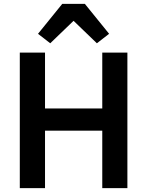

<svg xmlns="http://www.w3.org/2000/svg" viewBox="-20 -969 758 989"><path d="M238.8 -746.1 175.8 -794.9 300.8 -949.2H417L542 -794.9L479 -746.1L358.9 -861.8ZM82 0V-698.2H211.9V-410.2H506.8V-698.2H636.2V0H506.8V-295.9H211.9V0Z"/></svg>

Font: Anuphan SemiBold
Style: Bold
Weight: 600
Designer: Mike Abbink, Paul van der Laan, Pieter van Rosmalen, Mint Tantisuwanna
Foundry: Bold Monday; Cadson Demak
Version: Version 3.002;hotconv 1.0.109;makeotfexe 2.5.65596